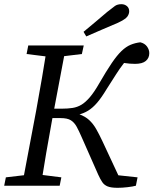

<svg xmlns="http://www.w3.org/2000/svg" viewBox="-23 -887 733 917"><path d="M446 -53 367 -232Q354 -262 343 -282Q332 -302 315.5 -312.5Q299 -323 266 -323H182L191 -368H274Q301 -368 323.5 -371.5Q346 -375 365.5 -386.5Q385 -398 406 -422.5Q427 -447 451 -489Q485 -548 510.5 -585.5Q536 -623 557.5 -643.5Q579 -664 600.5 -673Q622 -682 647 -685Q668 -680 679 -665Q690 -650 690 -633Q690 -610 673.5 -596Q657 -582 622 -582Q597 -582 571.5 -586Q546 -590 531 -595L609 -633Q585 -606 567 -583Q549 -560 531 -531.5Q513 -503 486 -461Q462 -421 441 -396.5Q420 -372 398 -358.5Q376 -345 350 -339Q324 -333 291 -330L281 -354Q326 -352 355 -341.5Q384 -331 403 -313.5Q422 -296 436.5 -270.5Q451 -245 466 -213L550 -33L522 -52L634 -40L626 0Q612 4 586 7Q560 10 539 10Q508 10 491.5 3.5Q475 -3 465.5 -17Q456 -31 446 -53ZM-3 0 5 -40 133 -55H151L270 -40L262 0ZM82 0 150 -360Q164 -437 177.5 -515Q191 -593 203 -670H293L225 -310Q211 -233 197.5 -155Q184 -77 172 0ZM104 -629 112 -670H377L368 -629L244 -614H225ZM376 -735Q405 -759 433 -782.5Q461 -806 489 -830Q514 -850 526 -858.5Q538 -867 557 -867Q572 -867 583 -858Q594 -849 594 -833Q594 -820 585 -807.5Q576 -795 540 -778Q503 -762 465 -746Q427 -730 389 -713Z"/></svg>

Font: Source Serif 4
Style: Italic
Weight: 400
Italic angle: -12°
Designer: Frank Grießhammer
Foundry: Adobe Systems Incorporated
Version: Version 4.004;hotconv 1.0.116;makeotfexe 2.5.65601